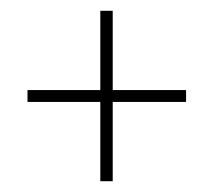

<svg xmlns="http://www.w3.org/2000/svg" viewBox="-20 -490 395 356"><path d="M31 -301V-323H166V-470H189V-323H325V-301H189V-154H166V-301Z"/></svg>

Font: Moniqa SemBd Heading
Style: Regular
Weight: 600
Designer: Rajesh Rajput
Foundry: Rajesh Rajput
Version: Version 1.000